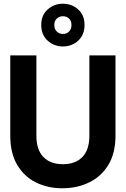

<svg xmlns="http://www.w3.org/2000/svg" viewBox="-20 -997 674 1029"><path d="M314 12Q236 12 173 -19Q110 -50 72.5 -113Q35 -176 35 -271V-700H175V-270Q175 -194 212.5 -155.5Q250 -117 317 -117Q384 -117 421.5 -155.5Q459 -194 459 -270V-700H599V-271Q599 -176 560.5 -113Q522 -50 457 -19Q392 12 314 12ZM317 -748Q270 -748 235.5 -779Q201 -810 201 -863Q201 -916 235.5 -946.5Q270 -977 317 -977Q365 -977 399 -946.5Q433 -916 433 -863Q433 -810 399 -779Q365 -748 317 -748ZM317 -815Q337 -815 350 -828Q363 -841 363 -863Q363 -885 350 -897.5Q337 -910 317 -910Q298 -910 284.5 -897.5Q271 -885 271 -863Q271 -841 284.5 -828Q298 -815 317 -815Z"/></svg>

Font: Host Grotesk ExtraBold
Style: Regular
Weight: 800
Designer: Doğukan Karapınar
Foundry: Element Type
Version: Version 1.003; ttfautohint (v1.8.4.7-5d5b)